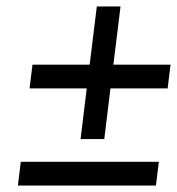

<svg xmlns="http://www.w3.org/2000/svg" viewBox="-20 -576 545 591"><path d="M301 -148 320 -304H496L505 -377H329L351 -556H278L256 -377H80L71 -304H247L228 -148ZM460 -5 469 -78H44L35 -5Z"/></svg>

Font: Falling Sky
Style: LightObl
Weight: 400
Designer: Paul D. Hunt
Foundry: Adobe Systems Incorporated
Version: Version 1.02